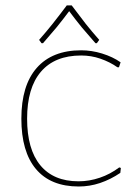

<svg xmlns="http://www.w3.org/2000/svg" viewBox="-20 -678 507 702"><path d="M276.9 -494.1Q314.9 -494.1 353 -482.4Q392.6 -470.2 420.9 -450.2L415 -432.1H409.2Q382.3 -451.2 347.2 -463.4Q313.5 -475.1 276.9 -475.1Q180.2 -475.1 129.4 -415.5Q79.1 -356.4 79.1 -244.1Q79.1 -132.3 127.4 -73.7Q175.8 -15.1 267.1 -15.1Q306.6 -15.1 345.2 -28.3Q382.8 -41 416 -65.9L421.9 -64L419.9 -45.9Q384.8 -22 345.7 -8.8Q307.6 3.9 268.1 3.9Q165 3.9 111.3 -60.1Q58.1 -123.5 58.1 -244.1Q58.1 -365.7 114.3 -429.7Q170.9 -494.1 276.9 -494.1ZM123 -532.2Q148.9 -561.5 171.9 -590.3Q204.1 -631.3 224.1 -658.2H242.2Q271 -619.6 293.9 -590.3Q316.9 -561.5 342.8 -532.2L334 -520H329.1Q288.6 -566.4 279.3 -577.6Q255.4 -606.9 232.9 -637.2Q210.4 -606.9 186.5 -577.6Q169.9 -557.6 137.2 -520H131.8Z"/></svg>

Font: Datalegreya
Style: Thin
Weight: 250
Designer: Figs Lab
Foundry: Figs Lab
Version: Version 1.002;PS 001.002;hotconv 1.0.70;makeotf.lib2.5.58329